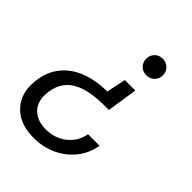

<svg xmlns="http://www.w3.org/2000/svg" viewBox="-206 -622 934 934"><g transform="rotate(45 261.0 -154.5)"><path d="M377 -309 353 -151H324Q272 -151 228.5 -143Q185 -135 152.5 -116Q120 -97 101.5 -64Q83 -31 81 18Q80 52 94 78Q108 104 136 118.5Q164 133 201 133Q244 133 278 117Q312 101 335 72Q358 43 365 4H444Q434 64 398 109Q362 154 308 179Q254 204 189 204Q130 204 87 182Q44 160 20.5 119.5Q-3 79 -1 24Q2 -53 39 -105Q76 -157 139.5 -183Q203 -209 284 -209L305 -309ZM362 -513Q387 -513 403.5 -496.5Q420 -480 420 -456Q420 -432 403.5 -415.5Q387 -399 362 -399Q337 -399 321 -415.5Q305 -432 305 -456Q305 -480 321 -496.5Q337 -513 362 -513Z"/></g></svg>

Font: DM Sans 17pt
Style: Italic
Weight: 400
Italic angle: -10°
Version: Version 4.004;gftools[0.9.30]